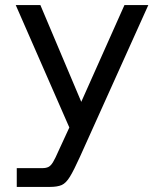

<svg xmlns="http://www.w3.org/2000/svg" viewBox="-20 -516 630 756"><path d="M46 220V146H147Q161 146 170.5 141.5Q180 137 189 122Q198 107 211 77L253 -14L42 -496H139L300 -115L470 -496H564L295 101Q271 154 255.5 179.5Q240 205 223 212.5Q206 220 176 220Z"/></svg>

Font: HostGroteskRegular
Style: Regular
Weight: 400
Designer: Doukan Karapınar based on Poppins by Indian Type Foundry, Jonny Pinhorn
Foundry: Element Type
Version: Version 1.001; ttfautohint (v1.8.4.7-5d5b)